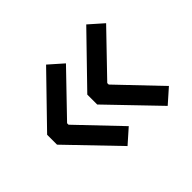

<svg xmlns="http://www.w3.org/2000/svg" viewBox="-116 -666 817 817"><g transform="rotate(-45 293.0 -257.0)"><path d="M237.3 -12.2 300.8 -68.4 124 -253.9V-262.7L300.8 -446.3L237.3 -502.4L29.3 -288.1V-228.5ZM479 -12.2 542.5 -68.4 365.7 -253.9V-262.7L542.5 -446.3L479 -502.4L271 -288.1V-228.5Z"/></g></svg>

Font: Cascadia Code PL
Style: Regular
Weight: 400
Monospace: yes
Designer: Aaron Bell
Foundry: Saja Typeworks
Version: Version 2404.023